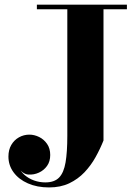

<svg xmlns="http://www.w3.org/2000/svg" viewBox="-20 -770 585 820"><path d="M522 -750V-730.5H422V-170Q408 -134.5 388.2 -99Q368.5 -63.5 340.8 -34.2Q313 -5 275.8 12.8Q238.5 30.5 189.5 30.5Q138.5 30.5 99.2 13.2Q60 -4 38 -34Q16 -64 16 -101.5Q16 -130 28.2 -151Q40.5 -172 61 -183.5Q81.5 -195 105.5 -195Q126.5 -195 147 -185Q167.5 -175 181 -155.5Q194.5 -136 194.5 -108Q194.5 -80.5 181 -61.5Q167.5 -42.5 146.2 -32.8Q125 -23 101 -24.5Q87.5 -25.5 75.5 -35Q63.5 -44.5 60 -58Q68 -37.5 85.2 -22.5Q102.5 -7.5 125.5 0.8Q148.5 9 173.5 9Q212.5 9 232.5 -11.8Q252.5 -32.5 260 -76.5Q267.5 -120.5 267.5 -190V-730.5H137.5V-750Z"/></svg>

Font: Bodoni Moda 11pt
Style: Bold
Weight: 700
Designer: Owen Earl
Foundry: indestructible type
Version: Version 2.004